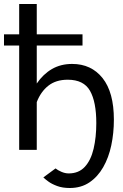

<svg xmlns="http://www.w3.org/2000/svg" viewBox="-26 -750 616 961"><path d="M323 191Q287 191 260 181Q233 171 216 158.5Q199 146 191 138L252 93Q263 102 281.5 110Q300 118 318 118Q368 118 398.5 85Q429 52 442.5 -5.5Q456 -63 456 -134Q456 -240 424.5 -295.5Q393 -351 313 -351Q254 -351 216 -321Q178 -291 158 -239V0H70V-522H-6V-578H70V-730H158V-578H387V-522H158V-332Q190 -379 234 -404.5Q278 -430 335 -430Q431 -430 487.5 -359Q544 -288 544 -151Q544 -84 531 -22.5Q518 39 490.5 87Q463 135 421.5 163Q380 191 323 191Z"/></svg>

Font: Raleway Medium
Style: Regular
Weight: 500
Designer: Matt McInerney, Pablo Impallari, Rodrigo Fuenzalida
Foundry: Matt McInerney, Pablo Impallari, Rodrigo Fuenzalida
Version: Version 4.026